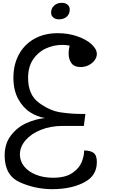

<svg xmlns="http://www.w3.org/2000/svg" viewBox="-20 -867 862 1360"><path d="M666 281Q666 375 583 421Q500 467 383 472L352 473Q230 473 121.5 424.5Q13 376 13 235Q13 151 56.5 93.5Q100 36 165 6Q230 -24 299 -31Q245 -39 194 -71.5Q143 -104 109 -166Q75 -228 75 -317Q75 -408 113 -479.5Q151 -551 222 -591.5Q293 -632 390 -632Q463 -632 527 -610Q591 -588 628.5 -553.5Q666 -519 666 -484Q666 -462 650.5 -440.5Q635 -419 608.5 -405.5Q582 -392 551 -392Q506 -392 486 -419.5Q466 -447 466 -489Q466 -514 473 -544Q445 -549 421 -549Q360 -549 304.5 -523.5Q249 -498 214 -445.5Q179 -393 179 -315Q179 -195 256.5 -138.5Q334 -82 410 -71Q486 -60 552 -60H585L574 25H423Q339 25 270 52.5Q201 80 161 126.5Q121 173 121 227Q121 274 151 311.5Q181 349 234.5 370.5Q288 392 356 392Q443 392 492 358.5Q541 325 558.5 281.5Q576 238 576 199Q620 199 643 216Q666 233 666 281ZM342 -777Q342 -808 363.5 -827.5Q385 -847 418 -847Q443 -847 458.5 -834Q474 -821 474 -799Q474 -768 453 -749Q432 -730 398 -730Q373 -730 357.5 -743Q342 -756 342 -777Z"/></svg>

Font: Lemonada Light
Style: Regular
Weight: 300
Designer: Mohamed Gaber (Arabic) Eduardo Tunni (Latin)
Foundry: Kief Type Foundry
Version: Version 3.006